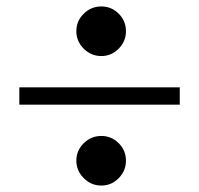

<svg xmlns="http://www.w3.org/2000/svg" viewBox="-20 -641 618 596"><path d="M40 -316V-370H538V-316ZM294.5 -65Q263 -65 240 -88Q217 -111 217 -142.5Q217 -174 240 -196.5Q263 -219 294.5 -219Q326 -219 348.5 -196.5Q371 -174 371 -142.5Q371 -111 348.5 -88Q326 -65 294.5 -65ZM294.5 -467Q263 -467 240 -489.8Q217 -512.7 217 -544Q217 -576 240 -598.5Q263 -621 294.5 -621Q326 -621 348.5 -598.5Q371 -576 371 -543.9Q371 -513 348.5 -490Q326 -467 294.5 -467Z"/></svg>

Font: Libre Bodoni
Style: Regular
Weight: 400
Designer: Pablo Impallari, Rodrigo Fuenzalida
Foundry: Impallari Type
Version: Version 2.005;gftools[0.9.23]